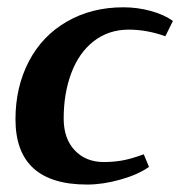

<svg xmlns="http://www.w3.org/2000/svg" viewBox="-20 -491 489 521"><path d="M216.3 9.8Q22 9.8 22 -167.5Q22 -254.4 58.1 -324Q94.2 -393.6 161.4 -432.4Q228.5 -471.2 314.9 -471.2Q353 -471.2 389.4 -461.2Q425.8 -451.2 449.2 -434.1L428.7 -392.6Q378.4 -410.6 329.6 -410.6Q274.9 -410.6 234.6 -379.4Q194.3 -348.1 173.6 -293Q152.8 -237.8 152.8 -169.4Q152.8 -114.7 182.9 -83Q212.9 -51.3 261.7 -51.3Q286.1 -51.3 309.8 -55.2Q333.5 -59.1 370.1 -72.3L384.3 -38.1Q354.5 -17.1 306.9 -3.7Q259.3 9.8 216.3 9.8Z"/></svg>

Font: Tinos
Style: Bold Italic
Weight: 700
Italic angle: -16.333°
Designer: Steve Matteson
Foundry: Monotype Imaging Inc.
Version: Version 1.23